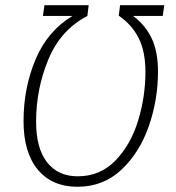

<svg xmlns="http://www.w3.org/2000/svg" viewBox="-20 -704 673 734"><path d="M70 -241Q70 -368 116 -477Q162 -586 257 -643H144L150 -684H319L314 -643Q212 -590 165 -477Q118 -364 118 -239Q118 -137 160 -83.5Q202 -30 277 -30Q363 -30 421.5 -90.5Q480 -151 508 -243Q536 -335 536 -429Q536 -507 510 -558.5Q484 -610 434 -644L439 -684H608L602 -643H489Q536 -608 560 -557Q584 -506 584 -430Q584 -323 549 -222Q514 -121 444.5 -55.5Q375 10 276 10Q179 10 124.5 -55.5Q70 -121 70 -241Z"/></svg>

Font: Fira Sans Condensed ExtraLight
Style: Italic
Weight: 275
Width: 3
Italic angle: -8°
Designer: Carrois Corporate & Edenspiekermann AG
Foundry: Carrois Corporate GbR & Edenspiekermann AG
Version: Version 4.203